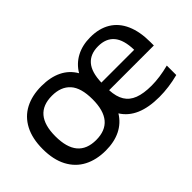

<svg xmlns="http://www.w3.org/2000/svg" viewBox="-76 -863 1184 1184"><g transform="rotate(-45 516.0 -271.0)"><path d="M988.5 -239H598.5Q601.5 -180 623.8 -143.8Q646 -107.5 690.2 -90.5Q734.5 -73.5 804 -73.5Q874 -73.5 957.5 -95V-12.5Q870.5 10 788.5 10Q696.5 10 634.2 -16.8Q572 -43.5 538 -97.5Q505.5 -44.5 450.5 -17.2Q395.5 10 321 10Q240 10 179.5 -21.5Q119 -53 85.5 -116.2Q52 -179.5 52 -272Q52 -363.5 85 -426.5Q118 -489.5 178.5 -521Q239 -552.5 321 -552.5Q399.5 -552.5 455 -525.2Q510.5 -498 541.5 -444Q572.5 -496.5 625.2 -524.5Q678 -552.5 747.5 -552.5Q824.5 -552.5 878.5 -519.8Q932.5 -487 960.5 -423.5Q988.5 -360 988.5 -269.5ZM598 -306H884Q882 -394.5 846.2 -436.8Q810.5 -479 742 -479Q673.5 -479 637 -436.8Q600.5 -394.5 598 -306ZM487 -271.5Q487 -372 445.2 -418.2Q403.5 -464.5 325 -464.5Q163 -464.5 163 -272.5Q163 -78 325 -78Q487 -78 487 -271.5Z"/></g></svg>

Font: Encode Sans Expanded Medium
Style: Regular
Weight: 500
Width: 7
Designer: Multiple Designers
Foundry: Impallari Type
Version: Version 2.000